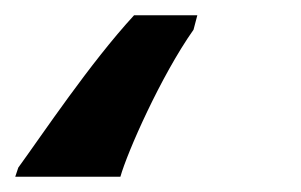

<svg xmlns="http://www.w3.org/2000/svg" viewBox="-154 8 395 252"><path d="M-134 240H4C13 208 57 108 100 47L105 28H22C-36 91 -98 184 -130 228Z"/></svg>

Font: Noto Serif SemiCondensed Extra
Style: Italic
Weight: 800
Width: 4
Italic angle: -12°
Designer: Monotype Design Team
Foundry: Monotype Imaging Inc.
Version: Version 1.901